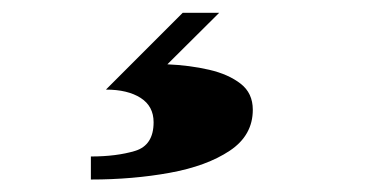

<svg xmlns="http://www.w3.org/2000/svg" viewBox="-20 -26 590 300"><path d="M220 165Q220 140 199.8 127Q179.5 114 145.5 114L265.5 -6H322.5L241.5 74.5Q276.5 76 306.8 83Q337 90 356 104.8Q375 119.5 375 145.5Q375 185.5 339 209.5Q303 233.5 245.2 244Q187.5 254.5 122 254.5V218.5Q162 218.5 191 209.8Q220 201 220 165Z"/></svg>

Font: Bodoni* 06pt Fatface
Style: Italic
Weight: 900
Italic angle: -13°
Version: Version 2.3